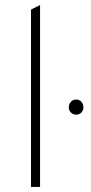

<svg xmlns="http://www.w3.org/2000/svg" viewBox="-20 -742 361 762"><path d="M103 0V-704L139 -722V0ZM282 -287Q270 -287 261.5 -295.5Q253 -304 253 -316Q253 -329 261.5 -338Q270 -347 282 -347Q295 -347 303 -338Q311 -329 311 -316Q311 -304 303 -295.5Q295 -287 282 -287Z"/></svg>

Font: Overpass Thin
Style: Regular
Weight: 250
Designer: Delve Withrington, Dave Bailey, Thomas Jockin
Foundry: Delve Fonts LLC
Version: Version 4.000